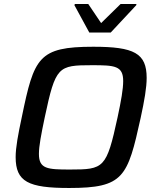

<svg xmlns="http://www.w3.org/2000/svg" viewBox="-20 -929 778 957"><path d="M351 -903 425 -767H532L659 -903L660 -909H581L484 -814L420 -909H353ZM325 8C597 8 616 -46 681 -341C700 -429 711 -492 711 -541C711 -664 648 -696 445 -696C171 -696 150 -642 89 -347C70 -258 58 -194 58 -146C58 -23 121 8 325 8ZM329 -84C216 -84 174 -87 174 -162C174 -201 185 -258 203 -344C257 -598 269 -604 439 -604C552 -604 594 -601 594 -525C594 -485 584 -428 566 -344C511 -90 498 -84 329 -84Z"/></svg>

Font: Saira UNSAM Medium Italic
Style: Regular
Weight: 500
Italic angle: -12°
Designer: Hector Gatti with collaboration of the Omnibus-Type team
Foundry: Omnibus-Type
Version: Version 0.072;PS 000.072;hotconv 1.0.88;makeotf.lib2.5.64775